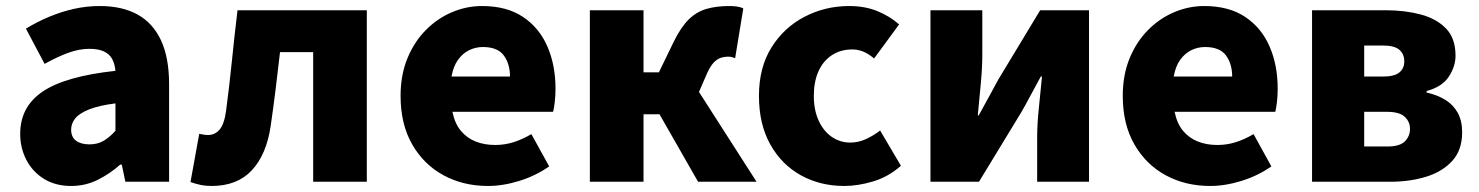

<svg xmlns="http://www.w3.org/2000/svg" viewBox="-20 -603 4908 637"><path d="M216 14Q164 14 126 -9.5Q88 -33 67.5 -72.5Q47 -112 47 -159Q47 -249 122 -299.5Q197 -350 363 -368Q361 -391 352 -407.5Q343 -424 324.5 -432.5Q306 -441 277 -441Q243 -441 207 -428Q171 -415 128 -391L66 -508Q104 -531 143.5 -547.5Q183 -564 225 -573.5Q267 -583 311 -583Q385 -583 436 -555Q487 -527 514 -469.5Q541 -412 541 -323V0H396L384 -57H379Q344 -26 303.5 -6Q263 14 216 14ZM277 -124Q304 -124 324 -136Q344 -148 363 -169V-260Q308 -253 275.5 -240Q243 -227 229.5 -210Q216 -193 216 -173Q216 -148 232.5 -136Q249 -124 277 -124Z M682 14Q662 14 645.5 10.5Q629 7 612 1L641 -159Q648 -158 655 -156.5Q662 -155 670 -155Q693 -155 708.5 -173Q724 -191 730 -235Q741 -318 749.5 -402Q758 -486 768 -569H1197V0H1019V-430H909Q902 -369 894.5 -307.5Q887 -246 878 -185Q864 -90 815.5 -38Q767 14 682 14Z M1599 14Q1517 14 1451.5 -21.5Q1386 -57 1347.5 -124Q1309 -191 1309 -285Q1309 -354 1331.5 -409Q1354 -464 1392.5 -503Q1431 -542 1479.5 -562.5Q1528 -583 1579 -583Q1661 -583 1715 -547Q1769 -511 1796 -449Q1823 -387 1823 -309Q1823 -285 1820.5 -264Q1818 -243 1815 -232H1481Q1489 -193 1509 -169Q1529 -145 1558 -133.5Q1587 -122 1623 -122Q1654 -122 1683 -131Q1712 -140 1743 -158L1802 -51Q1758 -20 1703.5 -3Q1649 14 1599 14ZM1478 -349H1672Q1672 -391 1651.5 -419Q1631 -447 1582 -447Q1558 -447 1536.5 -436.5Q1515 -426 1499.5 -404.5Q1484 -383 1478 -349Z M1937 0V-569H2115V-363H2166L2215 -464Q2239 -513 2265 -538.5Q2291 -564 2324 -573.5Q2357 -583 2399 -583Q2412 -583 2424 -581.5Q2436 -580 2446 -575L2419 -410Q2414 -412 2408.5 -413.5Q2403 -415 2397 -415Q2383 -415 2371 -411Q2359 -407 2348 -395.5Q2337 -384 2326 -360L2299 -298L2490 0H2296L2168 -224H2115V0Z M2781 14Q2701 14 2637 -21.5Q2573 -57 2535.5 -124Q2498 -191 2498 -285Q2498 -379 2539.5 -445.5Q2581 -512 2649.5 -547.5Q2718 -583 2797 -583Q2849 -583 2890 -566.5Q2931 -550 2963 -522L2880 -409Q2861 -425 2843.5 -432Q2826 -439 2808 -439Q2769 -439 2740 -420Q2711 -401 2695.5 -366.5Q2680 -332 2680 -285Q2680 -238 2696 -203Q2712 -168 2739.5 -149Q2767 -130 2801 -130Q2828 -130 2853 -141.5Q2878 -153 2900 -170L2969 -53Q2927 -16 2876.5 -1Q2826 14 2781 14Z M3067 0V-569H3239V-421Q3239 -379 3234 -325.5Q3229 -272 3224 -220H3227Q3241 -246 3260 -280Q3279 -314 3292 -339L3431 -569H3593V0H3421V-148Q3421 -190 3426.5 -243.5Q3432 -297 3437 -349H3433Q3419 -324 3400.5 -289Q3382 -254 3368 -230L3228 0Z M3995 14Q3913 14 3847.5 -21.5Q3782 -57 3743.5 -124Q3705 -191 3705 -285Q3705 -354 3727.5 -409Q3750 -464 3788.5 -503Q3827 -542 3875.5 -562.5Q3924 -583 3975 -583Q4057 -583 4111 -547Q4165 -511 4192 -449Q4219 -387 4219 -309Q4219 -285 4216.5 -264Q4214 -243 4211 -232H3877Q3885 -193 3905 -169Q3925 -145 3954 -133.5Q3983 -122 4019 -122Q4050 -122 4079 -131Q4108 -140 4139 -158L4198 -51Q4154 -20 4099.5 -3Q4045 14 3995 14ZM3874 -349H4068Q4068 -391 4047.5 -419Q4027 -447 3978 -447Q3954 -447 3932.5 -436.5Q3911 -426 3895.5 -404.5Q3880 -383 3874 -349Z M4333 0V-569H4577Q4641 -569 4693.5 -555Q4746 -541 4777.5 -508.5Q4809 -476 4809 -418Q4809 -383 4787 -349Q4765 -315 4713 -301V-296Q4749 -288 4775.5 -271.5Q4802 -255 4816.5 -228.5Q4831 -202 4831 -164Q4831 -105 4798 -69Q4765 -33 4711 -16.5Q4657 0 4592 0ZM4506 -349H4568Q4606 -349 4622.5 -362.5Q4639 -376 4639 -399Q4639 -424 4622.5 -438Q4606 -452 4568 -452H4506ZM4506 -117H4583Q4624 -117 4641 -134Q4658 -151 4658 -176Q4658 -199 4640.5 -215.5Q4623 -232 4582 -232H4506Z"/></svg>

Font: Noto Sans SC Black
Style: Regular
Weight: 900
Designer: Ryoko NISHIZUKA  (kana, bopomofo & ideographs); Paul D. Hunt (Latin, Greek & Cyrillic); Sandoll Communications , Soo-you
Foundry: Adobe
Version: Version 2.004-H2;hotconv 1.0.118;makeotfexe 2.5.65603